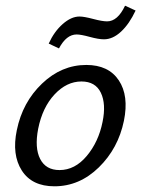

<svg xmlns="http://www.w3.org/2000/svg" viewBox="-20 -649 496 674"><path d="M187 -479 151 -496Q170 -538 200 -564.5Q230 -591 259 -591Q275 -591 307 -582.5Q339 -574 356 -574Q393 -574 419 -629L456 -612Q434 -565 405 -538Q376 -511 345 -511Q326 -511 295 -519.5Q264 -528 249 -528Q213 -528 187 -479ZM171 5Q92 5 56.5 -50.5Q21 -106 39 -192Q59 -290 127.5 -355.5Q196 -421 283 -421Q361 -421 397 -367Q433 -313 415 -225Q395 -128 327 -61.5Q259 5 171 5ZM189 -52Q243 -52 284.5 -101.5Q326 -151 340 -221Q353 -284 334 -323.5Q315 -363 266 -363Q214 -363 171.5 -317.5Q129 -272 114 -197Q101 -130 121 -91Q141 -52 189 -52Z"/></svg>

Font: EauTest Medium
Style: Italic
Weight: 500
Italic angle: -12°
Designer: Christian Thalmann (Catharsis Fonts)
Version: Version 0.001;PS 000.001;hotconv 1.0.88;makeotf.lib2.5.64775